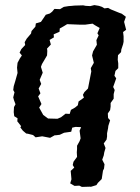

<svg xmlns="http://www.w3.org/2000/svg" viewBox="-20 -528 552 755"><path d="M146 8 120 12 110 3 90 -2 83 -3 70 -14 60 -27 63 -32 48 -51 49 -63 36 -71 34 -87 35 -107 41 -118 35 -134 32 -145 37 -165 32 -174 34 -189 40 -209 49 -241 47 -262 49 -281 58 -298 66 -310 57 -321 64 -335 79 -351 77 -362 85 -376 102 -396 104 -406 119 -423 121 -436 141 -442 150 -455 160 -470 176 -475 185 -482 194 -493 216 -492 231 -501 250 -504 263 -505 272 -506 307 -507 317 -505 335 -504 351 -508 369 -505 381 -501 391 -495 405 -497 416 -491 448 -478 459 -474 475 -462 468 -442 476 -411 464 -402 466 -385V-364L464 -354L457 -333L456 -323L444 -311L443 -293L445 -279V-260L434 -249L430 -230L437 -220L430 -200L425 -186L431 -174L427 -158V-140L415 -123V-109L413 -95L404 -82L405 -64L413 -55L406 -33L405 -24L401 -4V9L399 21L388 36L395 54L390 71L388 83L382 100L391 118L389 135L385 143L380 176L365 191L359 200L336 207V206L302 207L292 202L273 203L256 193L261 177L258 144L272 131L266 121L269 108L283 89L282 71L283 58V45L293 27L297 16L293 -14L299 -28L277 -29L264 -26L260 -10L232 -6L215 2L199 4H195L177 14ZM206 -61 220 -67 238 -81 254 -80 259 -96 275 -105 286 -114 289 -129 310 -144 306 -155 312 -166 326 -180 332 -211 339 -247 337 -260 349 -281 342 -310 346 -326 361 -352 359 -370 368 -389 363 -397 372 -418 353 -429 344 -435 315 -431H294L244 -433L231 -425L215 -416L214 -403L191 -393L192 -381L175 -371L180 -353L165 -337L166 -328L165 -310L145 -276L141 -265L148 -242L136 -214L142 -198L132 -180L139 -161L130 -149L143 -119L134 -105L150 -76L169 -62Z"/></svg>

Font: Winky Rough
Style: Italic
Weight: 400
Italic angle: -8.97852°
Designer: Simon Atzbach
Foundry: typofactur
Version: Version 1.206